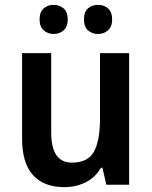

<svg xmlns="http://www.w3.org/2000/svg" viewBox="-20 -812 626 791"><path d="M512 -593V-51H418L402 -121H396Q372 -80 332 -60.5Q292 -41 245 -41Q161 -41 116 -90.5Q71 -140 71 -240V-593H191V-266Q191 -142 276 -142Q343 -142 367.5 -188Q392 -234 392 -322V-593ZM143 -732Q143 -763 160 -777.5Q177 -792 201 -792Q225 -792 242 -777.5Q259 -763 259 -732Q259 -702 242 -687Q225 -672 201 -672Q177 -672 160 -687Q143 -702 143 -732ZM326 -732Q326 -763 342.5 -777.5Q359 -792 384 -792Q408 -792 425 -777.5Q442 -763 442 -732Q442 -702 425 -687Q408 -672 384 -672Q359 -672 342.5 -687Q326 -702 326 -732Z"/></svg>

Font: Noto Sans Tamil UI SemiCondensed SemiBold
Style: Regular
Weight: 600
Width: 4
Designer: Jelle Bosma - Monotype Design Team
Foundry: Monotype Imaging Inc.
Version: Version 2.004; ttfautohint (v1.8.4.7-5d5b)